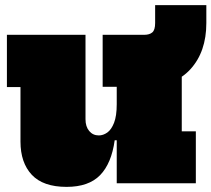

<svg xmlns="http://www.w3.org/2000/svg" viewBox="-20 -716 826 750"><path d="M436 -377H381V-580H690V-203H745V0H436ZM314 -580V-250Q314 -221.5 328.5 -204.2Q343 -187 366 -187Q383 -187 399 -198.2Q415 -209.5 425.5 -236.2Q436 -263 436 -309L470 -168H428Q415.5 -77.5 371 -31.8Q326.5 14 240 14Q148.5 14 104.2 -33.2Q60 -80.5 60 -163V-376H7V-580ZM786 -696V-626Q786 -513.5 723.5 -445.2Q661 -377 543 -377H471L543 -580Q564 -580 575 -589.5Q586 -599 586 -626V-696Z"/></svg>

Font: Hepta Slab Black
Style: Regular
Weight: 900
Designer: Michael LaGattuta
Foundry: Michael LaGattuta
Version: Version 1.102